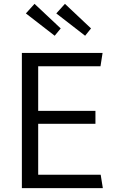

<svg xmlns="http://www.w3.org/2000/svg" viewBox="-20 -979 608 999"><path d="M93.8 -703.6H513.7L502.9 -634.3H178.7V-402.3H476.6V-335H178.7V-69.8H503.9L515.1 0H93.8ZM317.9 -959 453.6 -831.1 422.9 -793 272.9 -909.2ZM159.7 -959 295.9 -831.1 264.6 -793 114.7 -909.2Z"/></svg>

Font: Metrophobic
Style: Regular
Weight: 400
Designer: vernon adams
Foundry: vernon adams
Version: Version 1.000